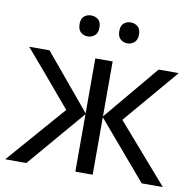

<svg xmlns="http://www.w3.org/2000/svg" viewBox="-81 -813 912 895"><g transform="rotate(10 375.0 -365.0)"><path d="M333 -536.1H415V-275.9L632.8 -536.1H728L506.8 -275.9L747.1 0H647L415 -272V0H333V-272L101.1 0H1L241.2 -275.9Q89.8 -455.6 20 -536.1H116.2L333 -275.9ZM466.8 -730Q485.8 -730 500 -718.5Q514.2 -707 514.2 -681.2Q514.2 -655.3 500 -643.1Q485.8 -630.9 466.8 -630.9Q448.2 -630.9 434.6 -643.1Q420.9 -655.3 420.9 -681.2Q420.9 -707 434.6 -718.5Q448.2 -730 466.8 -730ZM279.8 -730Q298.8 -730 313 -718.5Q327.1 -707 327.1 -681.2Q327.1 -655.3 313 -643.1Q298.8 -630.9 279.8 -630.9Q260.3 -630.9 246.6 -643.1Q232.9 -655.3 232.9 -681.2Q232.9 -707 246.6 -718.5Q260.3 -730 279.8 -730Z"/></g></svg>

Font: NotoSans
Style: Regular
Weight: 400
Designer: Monotype Design team
Foundry: Monotype Imaging Inc.
Version: Version 1.04; ttfautohint (v1.4.1)